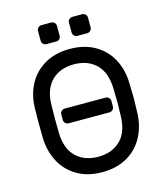

<svg xmlns="http://www.w3.org/2000/svg" viewBox="-128 -977 929 1084"><g transform="rotate(-15 336.0 -435.5)"><path d="M274 -770H217Q206 -770 198 -778Q190 -786 190 -797V-854Q190 -865 198 -873Q206 -881 217 -881H274Q285 -881 293 -873Q301 -865 301 -854V-797Q301 -786 293 -778Q285 -770 274 -770ZM455 -770H398Q387 -770 379 -778Q371 -786 371 -797V-854Q371 -865 379 -873Q387 -881 398 -881H455Q466 -881 474 -873Q482 -865 482 -854V-797Q482 -786 474 -778Q466 -770 455 -770ZM195 -333V-365Q195 -376 203 -384Q211 -392 222 -392H461Q472 -392 480 -384Q488 -376 488 -365V-333Q488 -322 480 -314Q472 -306 461 -306H222Q211 -306 203 -314Q195 -322 195 -333ZM612 -439Q614 -379 614 -350Q614 -321 612 -261Q609 -185 576.5 -123.5Q544 -62 482.5 -26Q421 10 336 10Q251 10 189.5 -26Q128 -62 95.5 -123.5Q63 -185 60 -261Q59 -291 59 -350Q59 -409 60 -439Q62 -515 94.5 -576.5Q127 -638 189 -674Q251 -710 336 -710Q421 -710 483 -674Q545 -638 577.5 -576.5Q610 -515 612 -439ZM155 -434Q154 -404 154 -350Q154 -296 155 -266Q158 -174 207 -127Q256 -80 336 -80Q416 -80 465 -127Q514 -174 517 -266Q519 -326 519 -350Q519 -374 517 -434Q514 -526 465 -573Q416 -620 336 -620Q256 -620 207 -573Q158 -526 155 -434Z"/></g></svg>

Font: Contemporary
Style: Regular
Weight: 400
Designer: Victor Tran
Foundry: Victor Tran
Version: Version 1.100